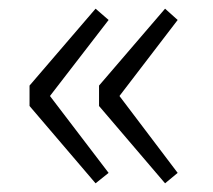

<svg xmlns="http://www.w3.org/2000/svg" viewBox="-20 -500 490 442"><path d="M200 -78 230 -102 95 -279 230 -454 200 -480 48 -303V-256ZM360 -78 389 -102 255 -279 389 -454 360 -480 208 -303V-256Z"/></svg>

Font: Noto Sans T Chinese Light
Style: Regular
Weight: 300
Designer: Ryoko NISHIZUKA (kana & ideographs); Paul D. Hunt (Latin, Greek & Cyrillic); Wenlong ZHANG (bopomofo); Sandoll Communica
Foundry: Adobe Systems Incorporated
Version: Version 1.000;PS 1;hotconv 1.0.78;makeotf.lib2.5.61930